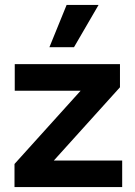

<svg xmlns="http://www.w3.org/2000/svg" viewBox="-20 -761 550 781"><path d="M39 0V-94L308 -392H40V-500H468V-406L199 -108H477V0ZM251 -741H381L281 -569H181Z"/></svg>

Font: Prodigy Sans SemiBold
Style: Regular
Weight: 600
Designer: Wei Huang
Foundry: Wei Huang
Version: Version 1.003; ttfautohint (v1.8.3)